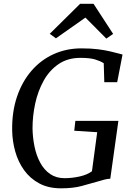

<svg xmlns="http://www.w3.org/2000/svg" viewBox="-20 -1014 718 1042"><path d="M311 8Q242.5 8 192.8 -18.8Q143 -45.5 110.8 -90.5Q78.5 -135.5 62.8 -191.5Q47 -247.5 46 -306Q44.5 -407 72.2 -489Q100 -571 150.8 -629.8Q201.5 -688.5 270.8 -720Q340 -751.5 422 -751.5Q475 -751.5 513 -746.5Q551 -741.5 577.5 -735.2Q604 -729 622.5 -724Q628.5 -722.5 633.8 -721Q639 -719.5 645 -718L616 -568H546L543 -671Q524 -683 495.8 -691.5Q467.5 -700 416.5 -700Q347.5 -700 298 -666.2Q248.5 -632.5 217.2 -576.5Q186 -520.5 171.2 -452.8Q156.5 -385 156.5 -317Q157.5 -266 167.5 -217.8Q177.5 -169.5 198.5 -130.8Q219.5 -92 252.2 -69.5Q285 -47 330.5 -47Q370.5 -47 412 -56.2Q453.5 -65.5 479 -84.5L507.5 -296.5L383 -304.5L389 -358H622.5L578.5 -44Q564 -44 545.8 -39Q527.5 -34 507 -28Q468.5 -17 422.8 -4.5Q377 8 311 8ZM250 -830.5 415 -993.5H487.5L594 -830L557 -804.5Q529 -833 500.5 -861.5Q472 -890 443.5 -918.5Q403 -890 363.2 -862Q323.5 -834 283.5 -806Z"/></svg>

Font: Merriweather Light 18pt
Style: Italic
Weight: 400
Italic angle: -7.8°
Version: Version 2.101